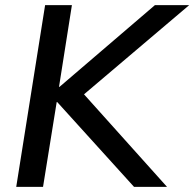

<svg xmlns="http://www.w3.org/2000/svg" viewBox="-20 -725 754 745"><path d="M43 0 155 -705H259L209 -388H211L581 -705H714L306 -359L628 0H500L202 -329H200L147 0Z"/></svg>

Font: Mulish SemiBold
Style: Italic
Weight: 600
Italic angle: -9°
Designer: Vernon Adams
Foundry: Vernon Adams
Version: Version 3.603; ttfautohint (v1.8.3)